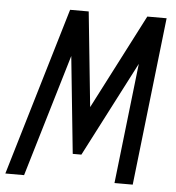

<svg xmlns="http://www.w3.org/2000/svg" viewBox="-63 -731 714 778"><g transform="rotate(5 293.5 -342.0)"><path d="M-12.7 0 190.9 -683.6H266.6L306.2 -297.9L504.9 -683.6H583.5L505.4 0H431.2L487.3 -489.7L287.6 -103H252.4L211.9 -497.6L63.5 0Z"/></g></svg>

Font: Anka/Coder
Style: Italic
Weight: 400
Italic angle: -12°
Monospace: yes
Version: Version 001.100